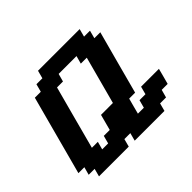

<svg xmlns="http://www.w3.org/2000/svg" viewBox="-182 -1151 1426 1426"><g transform="rotate(-45 531.0 -437.5)"><path d="M500 0H812.5L829.1 -62.5H891.6L908.7 -125H971.2Q977.1 -145.5 988 -187.3Q999 -229 1004.4 -250H816.9L800.3 -187.5H737.8L721.2 -125H658.7Q664.1 -145.5 675 -187.3Q686 -229 691.9 -250H754.4Q776.4 -333.5 821.3 -500Q866.2 -666.5 888.7 -750H826.2L842.8 -812.5H780.3L796.9 -875H359.4L342.8 -812.5H280.3L263.7 -750H201.2Q173.3 -646 117.4 -437.5Q61.5 -229 33.7 -125H96.2L79.1 -62.5H141.6L125 0H437.5L454.1 -62.5H516.6ZM346.2 -125H283.7L300.3 -187.5H237.8Q259.8 -270.5 304.4 -437.3Q349.1 -604 371.6 -687.5H434.1L451.2 -750H638.7L621.6 -687.5H684.1Q667 -625 633.8 -500Q600.6 -375 583.5 -312.5H458.5Q452.6 -291.5 441.9 -249.8Q431.2 -208 425.3 -187.5H362.8Z"/></g></svg>

Font: Faithful 32x
Style: SemiboldOblique
Weight: 400
Foundry: Faithful Resource Pack
Version: Version 1.0; January 27, 2023